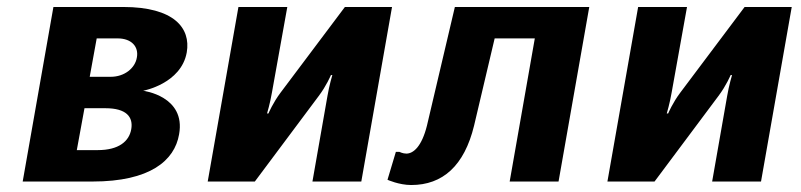

<svg xmlns="http://www.w3.org/2000/svg" viewBox="-20 -520 2295 550"><path d="M390 -260C390 -260 499 -280 515 -370C527 -440 478 -500 333 -500H133L45 0H245C410 0 480 -60 493 -135C513 -245 390 -260 390 -260ZM317 -410C357 -410 378 -386 372 -355C367 -325 337 -300 297 -300H237L257 -410ZM282 -210C342 -210 362 -185 356 -150C350 -115 320 -90 260 -90H200L222 -210Z M968 -500 784 -255C762 -226 749 -195 749 -195H745C745 -195 754 -225 759 -255L803 -500H663L575 0H710L893 -245C915 -274 928 -305 928 -305H932C932 -305 923 -275 918 -245L875 0H1015L1103 -500Z M1144 -80C1134 -80 1124 -85 1124 -85H1114L1090 -5C1090 -5 1123 10 1158 10C1248 10 1310 -45 1338 -160L1397 -410H1512L1440 0H1580L1668 -500H1283L1203 -160C1188 -100 1164 -80 1144 -80Z M2113 -500 1929 -255C1907 -226 1894 -195 1894 -195H1890C1890 -195 1899 -225 1904 -255L1948 -500H1808L1720 0H1855L2038 -245C2060 -274 2073 -305 2073 -305H2077C2077 -305 2068 -275 2063 -245L2020 0H2160L2248 -500Z"/></svg>

Font: Scada
Style: Bold Italic
Weight: 700
Designer: Jovanny Lemonad
Foundry: Jovanny Lemonad
Version: Version 3.005